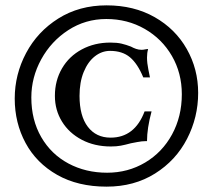

<svg xmlns="http://www.w3.org/2000/svg" viewBox="-20 -700 795 717"><path d="M35 -332Q35 -422 77.5 -502Q120 -582 198 -631Q276 -680 378 -680Q480 -680 557.5 -636Q635 -592 677.5 -517Q720 -442 720 -353Q720 -262 678.5 -181.5Q637 -101 559 -52Q481 -3 378 -3Q271 -3 193.5 -47Q116 -91 75.5 -166Q35 -241 35 -332ZM659 -348Q659 -427 622 -491Q585 -555 520.5 -592Q456 -629 377 -629Q299 -629 235 -587.5Q171 -546 134 -478.5Q97 -411 97 -336Q97 -252 134 -188Q171 -124 235.5 -89.5Q300 -55 380 -55Q458 -55 522 -93Q586 -131 622.5 -198Q659 -265 659 -348ZM185 -342Q185 -399 211.5 -444.5Q238 -490 285.5 -515.5Q333 -541 392 -541Q417 -541 434 -537Q451 -533 469 -526Q478 -521 488 -517.5Q498 -514 509 -514Q515 -514 521.5 -515.5Q528 -517 531 -517L533 -516Q529 -503 529 -485Q529 -465 534 -440.5Q539 -416 540 -411H515Q494 -462 465.5 -486Q437 -510 391 -510Q360 -510 334 -489.5Q308 -469 292.5 -431Q277 -393 277 -342Q277 -267 308 -226.5Q339 -186 393 -186Q483 -186 520 -284H546Q529 -221 529 -173H525Q510 -173 492.5 -169.5Q475 -166 469 -165Q447 -159 431 -156Q415 -153 394 -153Q333 -153 285.5 -178Q238 -203 211.5 -246Q185 -289 185 -342Z"/></svg>

Font: Ibarra Real Nova
Style: Bold
Weight: 700
Designer: Jose Maria Ribagorda & Octavio Pardo
Foundry: Jose Maria Ribagorda
Version: Version 1.014